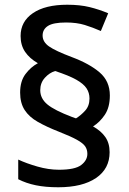

<svg xmlns="http://www.w3.org/2000/svg" viewBox="-20 -785 545 811"><path d="M65 -394Q65 -442 87.5 -472Q110 -502 140 -518Q105 -538 86 -566Q67 -594 67 -633Q67 -694 119 -729.5Q171 -765 264 -765Q318 -765 358.5 -755Q399 -745 437 -729L406 -654Q372 -669 338 -679.5Q304 -690 259 -690Q205 -690 182.5 -675.5Q160 -661 160 -635Q160 -608 187 -589Q214 -570 283 -544Q358 -516 401 -479Q444 -442 444 -382Q444 -332 423 -300.5Q402 -269 373 -251Q407 -232 425 -206Q443 -180 443 -142Q443 -72 385.5 -33Q328 6 226 6Q172 6 131 -2.5Q90 -11 57 -28V-111Q91 -95 138 -81.5Q185 -68 229 -68Q297 -68 323 -88Q349 -108 349 -135Q349 -153 340 -166.5Q331 -180 305 -194.5Q279 -209 228 -229Q177 -249 140 -270Q103 -291 84 -320.5Q65 -350 65 -394ZM150 -404Q150 -369 180 -344Q210 -319 284 -291L301 -285Q322 -298 340 -318Q358 -338 358 -369Q358 -393 345.5 -412Q333 -431 302 -448.5Q271 -466 213 -485Q189 -478 169.5 -456.5Q150 -435 150 -404Z"/></svg>

Font: Noto Sans Tangsa Medium
Style: Regular
Weight: 500
Version: Version 1.504